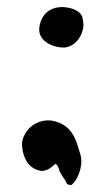

<svg xmlns="http://www.w3.org/2000/svg" viewBox="-20 -481 268 545"><path d="M92 -406C85 -367 126 -346 162 -346H163C191 -349 211 -373 216 -401C218 -411 216 -421 214 -431V-432C207 -453 178 -460 159 -461H158C120 -461 98 -440 92 -406ZM43 -64C45 -35 61 0 98 4C119 5 134 -15 138 -16C142 -14 145 -8 148 1L149 2L148 3C151 8 157 20 166 32C167 33 168 44 179 44H183C201 29 210 1 211 -22C211 -32 209 -42 204 -56C196 -87 182 -121 144 -134C109 -148 69 -133 51 -101C45 -90 41 -78 43 -64Z"/></svg>

Font: Vapor
Style: BdObl
Weight: 700
Foundry: Cannot Into Space Fonts
Version: Version 0.179